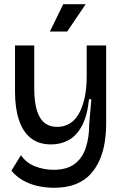

<svg xmlns="http://www.w3.org/2000/svg" viewBox="-20 -731 576 908"><path d="M235 157Q196 157 158 148.5Q120 140 88.5 122Q57 104 34 76L79 3Q105 40 146.5 56Q188 72 233 72Q295 72 332 45Q369 18 385.5 -31.5Q402 -81 402 -146L412 -262H401Q393 -184 368 -137Q343 -90 305.5 -69Q268 -48 222 -48Q163 -48 125.5 -78Q88 -108 69.5 -164Q51 -220 51 -297V-516H142V-315Q142 -221 168.5 -176Q195 -131 250 -131Q282 -131 307.5 -145.5Q333 -160 351 -190Q369 -220 379.5 -265Q390 -310 390 -370V-516H482V-144Q482 -103 475.5 -60Q469 -17 453 21.5Q437 60 409.5 91Q382 122 339 139.5Q296 157 235 157ZM298 -582H216L279 -711H385Z"/></svg>

Font: Bricolage Grotesque 72pt
Style: Regular
Weight: 400
Version: Version 1.001;gftools[0.9.33.dev8+g029e19f]